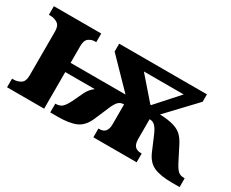

<svg xmlns="http://www.w3.org/2000/svg" viewBox="-84 -817 1325 1099"><g transform="rotate(30 578.0 -268.0)"><path d="M15 -57H26Q51 -57 72 -70.5Q93 -84 93 -122V-415Q93 -452 72 -465.5Q51 -479 26 -479H15V-536H328V-479H320Q297 -479 278.5 -465.5Q260 -452 260 -414V-303H623L446 -485V-537H1026V-488L851 -303Q908 -301 942.5 -290.5Q977 -280 996.5 -261Q1016 -242 1032 -211L1079 -119Q1098 -82 1112.5 -69.5Q1127 -57 1152 -57H1156V1H1106Q1030 1 986 -18Q942 -37 918 -95L878 -189Q863 -223 848.5 -236.5Q834 -250 813 -250V-121Q813 -85 827 -71Q841 -57 866 -57H872V1H586V-57H593Q644 -57 644 -119V-250Q622 -250 608 -237Q594 -224 579 -189L539 -95Q514 -37 470.5 -18Q427 1 351 1H301V-57H304Q329 -57 344.5 -70Q360 -83 378 -119L411 -189Q426 -220 455 -242H260V0H15ZM780 -324 911 -470H648L775 -324Z"/></g></svg>

Font: Noto Serif ExtraBold
Style: Regular
Weight: 800
Designer: Monotype Design Team
Foundry: Monotype Imaging Inc.
Version: Version 1.001